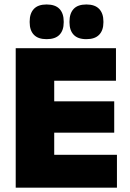

<svg xmlns="http://www.w3.org/2000/svg" viewBox="-20 -860 594 880"><path d="M52 0V-639H228.5V0ZM104.5 0V-150.5H516V0ZM156 -252V-395.5H503.5V-252ZM104.5 -490V-639H511.5V-490ZM193.5 -680.5Q154.5 -680.5 135.2 -700.8Q116 -721 116 -757.5V-761.5Q116 -798.5 135.2 -819Q154.5 -839.5 193.5 -839.5Q233.5 -839.5 252.8 -819Q272 -798.5 272 -761.5V-757.5Q272 -721 252.8 -700.8Q233.5 -680.5 193.5 -680.5ZM376 -680.5Q336.5 -680.5 317.5 -700.8Q298.5 -721 298.5 -757.5V-761.5Q298.5 -798.5 317.5 -819Q336.5 -839.5 376 -839.5Q415 -839.5 434.5 -819Q454 -798.5 454 -761.5V-757.5Q454 -721 434.5 -700.8Q415 -680.5 376 -680.5Z"/></svg>

Font: Anek Latin Medium ExtraBold
Style: Regular
Weight: 800
Version: Version 1.003